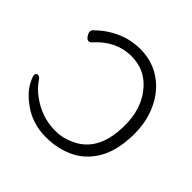

<svg xmlns="http://www.w3.org/2000/svg" viewBox="-181 -891 1086 1086"><g transform="rotate(45 362.5 -347.5)"><path d="M41 -150Q29 -174 30.5 -187Q32 -200 45 -200Q58 -200 68 -185Q95 -144 138.5 -112Q182 -80 231.5 -62.5Q281 -45 339.5 -45Q398 -45 454 -72Q575 -128 592 -288.5Q609 -449 535 -550Q464 -649 343.5 -649Q223 -649 130 -545Q123 -537 111.5 -537Q100 -537 89 -554Q78 -571 79 -581.5Q80 -592 84 -596Q203 -713 352 -713Q428 -713 489.5 -681Q551 -649 593.5 -591.5Q636 -534 655 -457.5Q674 -381 663.5 -282Q653 -183 606 -114.5Q559 -46 486 -14Q413 18 326 18Q216 18 133 -44Q68 -91 41 -150Z"/></g></svg>

Font: LXGW WenKai Lite
Style: Regular
Weight: 400
Designer: LXGW / Fontworks Inc.
Foundry: LXGW / Fontworks Inc.
Version: Version 1.511; March 25, 2025